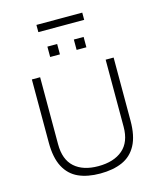

<svg xmlns="http://www.w3.org/2000/svg" viewBox="-145 -1120 1030 1234"><g transform="rotate(-15 370.0 -502.5)"><path d="M367 12Q283 12 223 -15Q163 -42 130.5 -103.5Q98 -165 98 -266V-686H153V-240Q153 -138 209.5 -87.5Q266 -37 367 -37Q471 -37 530 -87.5Q589 -138 589 -240V-686H642V-266Q642 -165 609 -103.5Q576 -42 514.5 -15Q453 12 367 12ZM249 -795V-864H314V-795ZM425 -795V-864H490V-795ZM217 -969V-1017H522V-969Z"/></g></svg>

Font: Archivo SemiBold Thin
Style: Regular
Weight: 250
Version: Version 2.001